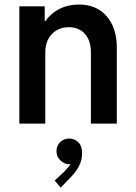

<svg xmlns="http://www.w3.org/2000/svg" viewBox="-20 -549 602 853"><path d="M65.9 0V-521H178.7V-455.1H199.2L161.6 -410.6Q175.3 -461.9 221.4 -495.4Q267.6 -528.8 331.1 -528.8Q409.2 -528.8 454.1 -476.6Q499 -424.3 499 -336.9V0H383.8V-317.9Q383.8 -368.2 357.4 -398.2Q331.1 -428.2 285.6 -428.2Q255.4 -428.2 231.9 -414.6Q208.5 -400.9 194.8 -376Q181.2 -351.1 181.2 -317.4V0ZM249.5 284.7 223.1 252.9 263.7 215.3Q274.4 204.6 283.4 193.8Q292.5 183.1 297.6 172.6Q302.7 162.1 302.7 153.3L318.4 151.9Q317.4 162.6 310.1 171.6Q302.7 180.7 286.6 180.7Q267.6 180.7 249.3 164.6Q231 148.4 231 123Q231 96.7 248.3 81.5Q265.6 66.4 286.6 66.4Q311 66.4 327.9 83Q344.7 99.6 344.7 131.8Q344.7 157.7 335.2 179.4Q325.7 201.2 313 216.8Q300.3 232.4 292 240.7Z"/></svg>

Font: Reddit Mono SemiBold
Style: Regular
Weight: 600
Monospace: yes
Designer: Stephen Hutchings
Foundry: Reddit
Version: Version 1.014